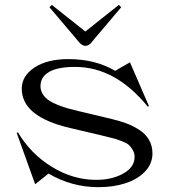

<svg xmlns="http://www.w3.org/2000/svg" viewBox="-20 -757 704 792"><path d="M125 2.9 48.8 -209 54.2 -210.9Q106 -123 193.4 -69.1Q280.8 -15.1 377 -15.1Q441.4 -15.1 488.3 -41Q535.2 -66.9 535.2 -109.9Q535.2 -126 527.3 -138.9Q519.5 -151.9 511.2 -159.4Q502.9 -167 481.7 -175Q460.4 -183.1 450.7 -185.5Q440.9 -188 413.6 -194.8Q410.6 -195.8 408.9 -196Q407.2 -196.3 404.5 -197Q401.9 -197.8 399.9 -198.2L269 -229Q69.8 -275.4 69.8 -391.1Q69.8 -443.8 122.3 -478.5Q174.8 -513.2 262.2 -513.2Q373 -513.2 455.1 -464.8L516.1 -500L594.2 -319.8L589.8 -316.9Q456.1 -481 290 -481Q217.8 -481 182.4 -460.2Q147 -439.5 147 -401.9Q147 -383.3 157 -367.9Q167 -352.5 182.6 -342.3Q198.2 -332 220 -323.5Q241.7 -314.9 262.2 -309.3Q282.7 -303.7 305.2 -298.3Q309.6 -297.4 312 -296.9L440.9 -266.1Q476.1 -257.8 503.4 -247.3Q530.8 -236.8 556.2 -220.2Q581.5 -203.6 595.2 -179.2Q608.9 -154.8 608.9 -124Q608.9 -81.5 578.1 -49.3Q547.4 -17.1 497.3 -1Q447.3 15.1 386.2 15.1Q275.4 15.1 180.2 -41ZM184.1 -727.1 193.8 -736.8 332 -627 470.2 -736.8 480 -727.1 368.2 -595.2Q367.2 -593.8 364 -589.8Q360.8 -585.9 359.6 -584.5Q358.4 -583 355.7 -579.8Q353 -576.7 351.6 -575.7Q350.1 -574.7 347.4 -572.8Q344.7 -570.8 342.8 -570.1Q340.8 -569.3 337.9 -568.6Q335 -567.9 332 -567.9Q325.2 -567.9 318.6 -572Q312 -576.2 307.9 -580.8Q303.7 -585.4 295.9 -595.2Z"/></svg>

Font: Messapia
Style: Regular
Weight: 400
Designer: Luca Marsano
Foundry: Collletttivo
Version: Version 1.000;FEAKit 1.0